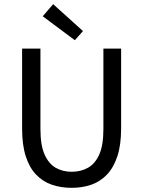

<svg xmlns="http://www.w3.org/2000/svg" viewBox="-20 -889 687 921"><path d="M324 12Q272 12 228.5 -3Q185 -18 153 -51.5Q121 -85 103.5 -139.5Q86 -194 86 -273V-656H174V-270Q174 -192 194 -147.5Q214 -103 247.5 -84Q281 -65 324 -65Q367 -65 401.5 -84Q436 -103 456 -147.5Q476 -192 476 -270V-656H561V-273Q561 -194 543 -139.5Q525 -85 493 -51.5Q461 -18 418 -3Q375 12 324 12ZM339 -696 185 -811 235 -869 378 -740Z"/></svg>

Font: Assistant Medium
Style: Regular
Weight: 500
Designer: Hebrew By Ben Nathan, Latin by Paul Hunt
Version: Version 3.000